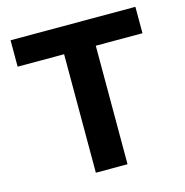

<svg xmlns="http://www.w3.org/2000/svg" viewBox="-102 -782 846 878"><g transform="rotate(-15 320.5 -343.0)"><path d="M245 0V-561H25V-686H616V-561H395V0Z"/></g></svg>

Font: Archivo SemiBold
Style: Bold
Weight: 700
Version: Version 2.001